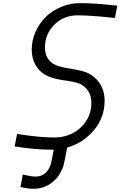

<svg xmlns="http://www.w3.org/2000/svg" viewBox="-20 -947 770 1228"><path d="M310.5 10.4Q204.4 10.4 73.6 -10.4L89.2 -90.5Q229.8 -67.7 325.5 -67.7Q429.7 -67.7 497.1 -132.5Q564.5 -197.3 564.5 -288.4Q564.5 -332.7 543.9 -364.9Q523.4 -397.1 488.9 -411.5Q460.9 -423.8 385.7 -433.9Q310.5 -444 267.6 -469.4Q227.9 -492.8 205.4 -534.5Q182.9 -576.2 182.9 -629.6Q182.9 -688.2 206.7 -742.5Q230.5 -796.9 271.5 -837.6Q312.5 -878.3 370.4 -902.7Q428.4 -927.1 492.8 -927.1Q580.1 -927.1 730.5 -910.8L714.8 -832Q559.9 -849 477.2 -849Q387.4 -849 327.5 -789.1Q267.6 -729.2 267.6 -643.9Q267.6 -570.3 323.6 -537.1Q354.2 -519.5 427.7 -508.1Q501.3 -496.7 533.9 -483.1Q585.9 -460.9 617.5 -414.1Q649.1 -367.2 649.1 -302.7Q649.1 -194 579.4 -112.6Q509.8 -31.2 409.5 -3.3L395.8 68.4Q390.6 95.7 386.4 110.7Q382.2 125.7 369.5 151.7Q356.8 177.7 336.6 198.6Q279.3 260.4 191.4 260.4Q160.8 260.4 110.7 249.3L125.7 169.3Q180.3 182.3 207 182.3Q250 182.3 277.3 153Q287.8 141.9 295.2 126.6Q302.7 111.3 305.7 100.3Q308.6 89.2 312.5 68.4L323.6 10.4Z"/></svg>

Font: Monoid
Style: Italic
Weight: 400
Width: 4
Italic angle: -11°
Monospace: yes
Version: Version 0.61